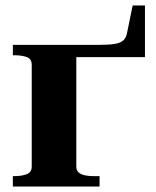

<svg xmlns="http://www.w3.org/2000/svg" viewBox="-20 -682 571 702"><path d="M96 -73V-445Q96 -467 77.5 -473.5Q59 -480 33 -480H27V-518H259V-73Q259 -59 267.5 -51.5Q276 -44 290.5 -41Q305 -38 321 -38H344V0H27V-38H32Q59 -38 77.5 -45Q96 -52 96 -73ZM195 -518H343Q379 -518 400 -521.5Q421 -525 431.5 -535Q442 -545 445 -564L465 -662H510V-473H195Z"/></svg>

Font: Roboto Serif 120pt Expanded SemiBold
Style: Regular
Weight: 600
Width: 7
Designer: Greg Gazdowicz
Foundry: Commercial Type
Version: Version 1.008